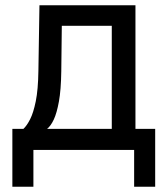

<svg xmlns="http://www.w3.org/2000/svg" viewBox="-20 -570 640 730"><path d="M27 140V-80H69Q82 -92 94.5 -116.5Q107 -141 116 -185Q125 -229 126 -301L130 -550H495V-80H570V140H490V0H107V140ZM159 -80H405V-472H215L213 -299Q212 -228 204 -184Q196 -140 184.5 -115.5Q173 -91 159 -80Z"/></svg>

Font: Pitagon Sans Mono
Style: Regular
Weight: 400
Monospace: yes
Designer: Travis Tran
Foundry: Pitagon
Version: Version 1.001;gftools[0.9.26]